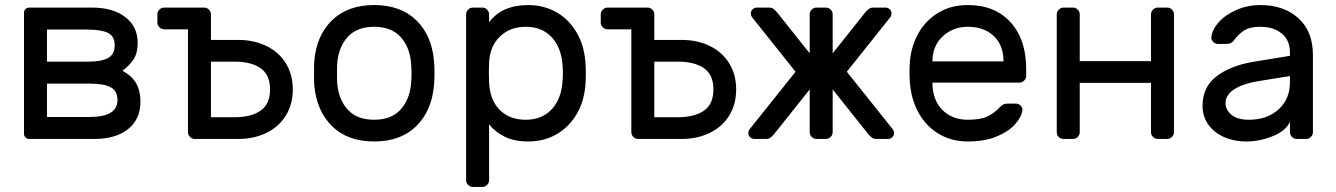

<svg xmlns="http://www.w3.org/2000/svg" viewBox="-20 -550 5288 760"><path d="M75 -500Q75 -508 81 -514Q87 -520 95 -520H343Q428 -520 476.5 -482Q525 -444 525 -381Q525 -340 509 -315.5Q493 -291 465 -270Q504 -248 520 -218.5Q536 -189 536 -148Q536 -78 487 -39Q438 0 354 0H95Q87 0 81 -6Q75 -12 75 -20ZM166 -306H330Q382 -306 408 -320.5Q434 -335 434 -371Q434 -407 407 -420Q380 -433 325 -433H166ZM166 -87H335Q445 -87 445 -154Q445 -190 418 -204.5Q391 -219 338 -219H166Z M724 -434H630Q619 -434 611 -442Q603 -450 603 -461V-493Q603 -504 611 -512Q619 -520 630 -520H788Q799 -520 807 -512Q815 -504 815 -493V-392H923Q986 -392 1035.5 -367.5Q1085 -343 1112 -298.5Q1139 -254 1139 -196Q1139 -138 1112 -93.5Q1085 -49 1035.5 -24.5Q986 0 923 0H751Q740 0 732 -8Q724 -16 724 -27ZM815 -306V-86H909Q974 -86 1011.5 -112Q1049 -138 1049 -196Q1049 -254 1011.5 -280Q974 -306 909 -306Z M1223 0ZM1700 -259Q1700 -235 1698 -213Q1689 -111 1627.5 -50.5Q1566 10 1461 10Q1356 10 1294.5 -50.5Q1233 -111 1224 -213Q1223 -224 1223 -259Q1223 -296 1224 -307Q1232 -409 1294 -469.5Q1356 -530 1461 -530Q1566 -530 1628 -469.5Q1690 -409 1698 -307Q1700 -285 1700 -259ZM1461 -444Q1394 -444 1357.5 -405Q1321 -366 1315 -302Q1314 -290 1314 -259Q1314 -229 1315 -218Q1321 -154 1357.5 -115Q1394 -76 1461 -76Q1528 -76 1564.5 -115Q1601 -154 1607 -218Q1609 -240 1609 -259Q1609 -278 1607 -302Q1601 -366 1564.5 -405Q1528 -444 1461 -444Z M1825 0ZM1916 163Q1916 174 1908 182Q1900 190 1889 190H1852Q1841 190 1833 182Q1825 174 1825 163V-493Q1825 -504 1833 -512Q1841 -520 1852 -520H1889Q1900 -520 1908 -512Q1916 -504 1916 -493V-462Q1967 -530 2071 -530Q2133 -530 2183.5 -501Q2234 -472 2264.5 -418Q2295 -364 2298 -292Q2299 -282 2299 -260Q2299 -237 2298 -227Q2295 -155 2264.5 -101.5Q2234 -48 2184 -19Q2134 10 2071 10Q2015 10 1976.5 -9.5Q1938 -29 1916 -58ZM2061 -76Q2126 -76 2164.5 -118Q2203 -160 2207 -232Q2208 -242 2208 -260Q2208 -278 2207 -288Q2203 -360 2164.5 -402Q2126 -444 2061 -444Q1999 -444 1959 -405.5Q1919 -367 1916 -303L1915 -264L1916 -224Q1919 -154 1958 -115Q1997 -76 2061 -76Z M2479 -434H2385Q2374 -434 2366 -442Q2358 -450 2358 -461V-493Q2358 -504 2366 -512Q2374 -520 2385 -520H2543Q2554 -520 2562 -512Q2570 -504 2570 -493V-392H2678Q2741 -392 2790.5 -367.5Q2840 -343 2867 -298.5Q2894 -254 2894 -196Q2894 -138 2867 -93.5Q2840 -49 2790.5 -24.5Q2741 0 2678 0H2506Q2495 0 2487 -8Q2479 -16 2479 -27ZM2570 -306V-86H2664Q2729 -86 2766.5 -112Q2804 -138 2804 -196Q2804 -254 2766.5 -280Q2729 -306 2664 -306Z M3185 -339V-493Q3185 -504 3193 -512Q3201 -520 3212 -520H3249Q3260 -520 3268 -512Q3276 -504 3276 -493V-339L3405 -501Q3412 -509 3419 -514.5Q3426 -520 3437 -520H3485Q3495 -520 3502 -513Q3509 -506 3509 -497Q3509 -489 3505 -483L3332 -266L3515 -37Q3519 -31 3519 -23Q3519 -14 3512 -7Q3505 0 3495 0H3449Q3438 0 3431 -5.5Q3424 -11 3417 -19L3276 -196V-27Q3276 -16 3268 -8Q3260 0 3249 0H3212Q3201 0 3193 -8Q3185 -16 3185 -27V-196L3044 -19Q3037 -11 3030 -5.5Q3023 0 3012 0H2966Q2956 0 2949 -7Q2942 -14 2942 -23Q2942 -31 2946 -37L3129 -266L2956 -483Q2952 -489 2952 -497Q2952 -506 2959 -513Q2966 -520 2976 -520H3024Q3035 -520 3042 -514.5Q3049 -509 3056 -501Z M3580 0ZM4042 -277V-250Q4042 -239 4034 -231Q4026 -223 4015 -223H3671V-217Q3673 -151 3711.5 -113.5Q3750 -76 3811 -76Q3861 -76 3888.5 -89Q3916 -102 3938 -126Q3946 -134 3952.5 -137Q3959 -140 3970 -140H4000Q4012 -140 4020 -132Q4028 -124 4027 -113Q4023 -86 3997.5 -57.5Q3972 -29 3924.5 -9.5Q3877 10 3811 10Q3747 10 3697 -19.5Q3647 -49 3617.5 -101Q3588 -153 3582 -218Q3580 -248 3580 -264Q3580 -280 3582 -310Q3588 -372 3617.5 -422Q3647 -472 3696.5 -501Q3746 -530 3811 -530Q3918 -530 3980 -462Q4042 -394 4042 -277ZM3952 -307V-310Q3952 -371 3913.5 -407.5Q3875 -444 3811 -444Q3753 -444 3712.5 -407Q3672 -370 3671 -310V-307Z M4627 -493V-27Q4627 -16 4619 -8Q4611 0 4600 0H4563Q4552 0 4544 -8Q4536 -16 4536 -27V-222H4254V-27Q4254 -16 4246 -8Q4238 0 4227 0H4190Q4179 0 4171 -7.5Q4163 -15 4163 -27V-493Q4163 -504 4171 -512Q4179 -520 4190 -520H4227Q4238 -520 4246 -512Q4254 -504 4254 -493V-308H4536V-493Q4536 -504 4544 -512Q4552 -520 4563 -520H4600Q4611 -520 4619 -512Q4627 -504 4627 -493Z M4740 0ZM5086 -329V-342Q5086 -391 5053.5 -417.5Q5021 -444 4969 -444Q4929 -444 4906.5 -430.5Q4884 -417 4864 -390Q4858 -382 4851 -379Q4844 -376 4832 -376H4802Q4791 -376 4782.5 -384Q4774 -392 4775 -403Q4778 -433 4804.5 -462.5Q4831 -492 4875 -511Q4919 -530 4969 -530Q5062 -530 5119.5 -478Q5177 -426 5177 -332V-27Q5177 -16 5169 -8Q5161 0 5150 0H5113Q5102 0 5094 -8Q5086 -16 5086 -27V-68Q5070 -32 5018 -11Q4966 10 4914 10Q4863 10 4823 -8.5Q4783 -27 4761.5 -59Q4740 -91 4740 -131Q4740 -206 4796 -248.5Q4852 -291 4945 -306ZM5086 -249 4968 -230Q4903 -220 4867 -197.5Q4831 -175 4831 -141Q4831 -116 4854 -96Q4877 -76 4924 -76Q4996 -76 5041 -117Q5086 -158 5086 -224Z"/></svg>

Font: Hezaedrus
Style: Regular
Weight: 400
Designer: Hubert & Fischer
Foundry: Hubert & Fischer
Version: Version 1.10;September 3, 2019;FontCreator 11.5.0.2425 64-bi